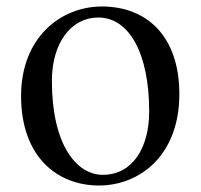

<svg xmlns="http://www.w3.org/2000/svg" viewBox="-20 -557 619 592"><path d="M285 15C410 15 533 -77 533 -267C533 -444 434 -537 294 -537C168 -537 45 -442 45 -261C45 -72 158 15 285 15ZM297 -18C216 -18 140 -110 140 -308C140 -424 199 -503 283 -503C378 -503 440 -393 440 -213C440 -102 389 -18 297 -18Z"/></svg>

Font: Noto Serif TC Medium
Style: Regular
Weight: 500
Designer: Ryoko NISHIZUKA 西塚涼子 (kana & ideographs); Frank Grießhammer (Latin, Greek & Cyrillic); Wenlong ZHANG 张文龙 (bopomofo); San
Foundry: Adobe
Version: Version 2.001;hotconv 1.1.0;makeotfexe 2.6.0